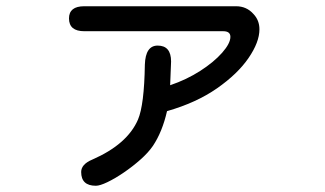

<svg xmlns="http://www.w3.org/2000/svg" viewBox="-20 -564 1040 615"><path d="M287 31Q240 31 240 -13Q240 -38 276 -53Q388 -102 422 -181Q442 -228 444 -357Q446 -418 485 -418Q528 -418 528 -367L525 -291Q578 -309 621.5 -337Q665 -365 691.5 -395Q718 -425 718 -446Q718 -464 695 -464H250Q201 -464 201 -505Q201 -544 250 -544H736Q770 -544 792 -519Q811 -499 811 -470Q811 -429 776 -378Q741 -327 675 -281Q609 -235 515 -208Q500 -142 470 -97Q455 -75 429.5 -52.5Q404 -30 376 -11Q348 8 324 19.5Q300 31 287 31Z"/></svg>

Font: Huninn
Style: Regular
Weight: 400
Designer: justfont
Foundry: justfont
Version: Version 1.003